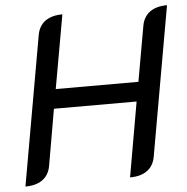

<svg xmlns="http://www.w3.org/2000/svg" viewBox="-52 -760 796 819"><g transform="rotate(-5 346.5 -350.0)"><path d="M137 -631Q144 -669 171.5 -689Q199 -709 245 -709L189 -394H543L585 -631Q592 -669 619.5 -689Q647 -709 693 -709L580 -69Q573 -31 545.5 -11Q518 9 472 9L528 -311H174L132 -69Q125 -31 97.5 -11Q70 9 24 9Z"/></g></svg>

Font: K2D
Style: Italic
Weight: 400
Italic angle: -10°
Designer: Katatrad Aksorn Co.,Ltd.
Foundry: Cadson Demak Co.,Ltd.
Version: Version 1.000; ttfautohint (v1.6)